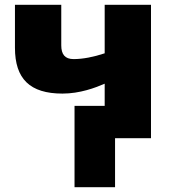

<svg xmlns="http://www.w3.org/2000/svg" viewBox="-20 -573 711 796"><path d="M606 -553H414V-352C369 -337 324 -328 285 -328C249 -328 234 -348 234 -385V-553H42V-375C42 -246 104 -185 239 -185C311 -185 375 -209 414 -226V-134H289V203H457V0H606Z"/></svg>

Font: Noto Sans UI Black
Style: Regular
Weight: 900
Designer: Monotype Design Team
Foundry: Monotype Imaging Inc.
Version: Version 1.901